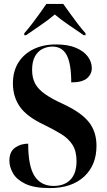

<svg xmlns="http://www.w3.org/2000/svg" viewBox="-20 -951 548 981"><path d="M235 10Q154 10 109 -12Q64 -34 46 -66.5Q28 -99 28 -130Q28 -176 57 -196.5Q86 -217 124 -217Q124 -102 156.5 -51.5Q189 -1 254 -1Q309 -1 340 -33Q371 -65 371 -128Q371 -179 350.5 -211Q330 -243 293.5 -265.5Q257 -288 208 -312Q118 -354 82 -405Q46 -456 46 -525Q46 -587 74 -631.5Q102 -676 151.5 -700Q201 -724 266 -724Q328 -724 368.5 -706.5Q409 -689 429 -661.5Q449 -634 449 -603Q449 -572 424.5 -551Q400 -530 344 -530Q344 -625 321 -669Q298 -713 247 -713Q222 -713 198 -701.5Q174 -690 159 -663.5Q144 -637 144 -594Q144 -553 159.5 -524Q175 -495 210.5 -470Q246 -445 306 -418Q397 -375 435 -326Q473 -277 473 -206Q473 -107 409.5 -48.5Q346 10 235 10ZM104 -781Q121 -800 141.5 -826.5Q162 -853 182 -881Q202 -909 217 -931H303Q319 -909 339 -881Q359 -853 379.5 -826.5Q400 -800 417 -781V-771H408Q378 -792 335.5 -820.5Q293 -849 260 -877Q227 -849 185 -820.5Q143 -792 113 -771H104Z"/></svg>

Font: Noto Serif Display Condensed
Style: Bold
Weight: 700
Width: 3
Designer: Monotype Design Team
Foundry: Monotype Imaging Inc.
Version: Version 2.009